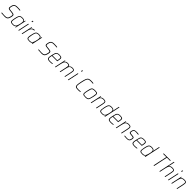

<svg xmlns="http://www.w3.org/2000/svg" viewBox="1331 -4583 8431 8431"><g transform="rotate(45 5546.0 -367.5)"><path d="M25 -4 33 -39Q74 -34 128 -30Q182 -26 218 -26Q273 -26 305.5 -32Q338 -38 364 -60Q387 -76 404 -119.5Q421 -163 429.5 -208.5Q438 -254 438 -274Q438 -294 429.5 -304.5Q421 -315 402 -320.5Q383 -326 345 -331L191 -351Q142 -357 122.5 -378Q103 -399 103 -436Q103 -463 117 -526Q131 -591 159 -628Q187 -665 233.5 -680.5Q280 -696 353 -696Q407 -696 458 -692.5Q509 -689 536 -683L529 -650Q495 -655 447.5 -658.5Q400 -662 360 -662Q303 -662 268 -654.5Q233 -647 210 -630Q178 -606 159.5 -546.5Q141 -487 141 -440Q141 -412 156 -400.5Q171 -389 209 -384L354 -366Q398 -360 423 -352Q448 -344 462 -325.5Q476 -307 476 -272Q476 -257 472 -233Q468 -209 462 -181Q444 -104 416 -63Q388 -22 347 -7Q306 8 240 8Q128 8 25 -4Z M587 -103Q587 -158 608 -255Q631 -367 655 -421Q679 -475 718.5 -496.5Q758 -518 833 -518Q903 -518 940 -500Q977 -482 983 -436H987L1009 -510H1036L928 0H901L913 -80H909Q885 -27 847 -9.5Q809 8 742 8Q684 8 651 -2Q618 -12 602.5 -35.5Q587 -59 587 -103ZM897 -101Q914 -131 930.5 -187.5Q947 -244 957 -300.5Q967 -357 967 -385Q967 -440 938 -463Q909 -486 841 -486Q773 -486 739.5 -470Q706 -454 685.5 -407.5Q665 -361 643 -255Q621 -151 621 -107Q621 -72 633.5 -54.5Q646 -37 672 -30.5Q698 -24 746 -24Q806 -24 839 -41.5Q872 -59 897 -101Z M1231 -675 1245 -743H1286L1272 -675ZM1091 0 1199 -510H1234L1126 0Z M1409 -510H1436L1418 -404H1422Q1449 -471 1491.5 -494.5Q1534 -518 1604 -518L1596 -482Q1531 -482 1490.5 -453.5Q1450 -425 1428 -377.5Q1406 -330 1391 -259L1335 0H1300Z M1613 -103Q1613 -158 1634 -255Q1657 -367 1681 -421Q1705 -475 1744.5 -496.5Q1784 -518 1859 -518Q1929 -518 1966 -500Q2003 -482 2009 -436H2013L2035 -510H2062L1954 0H1927L1939 -80H1935Q1911 -27 1873 -9.5Q1835 8 1768 8Q1710 8 1677 -2Q1644 -12 1628.5 -35.5Q1613 -59 1613 -103ZM1923 -101Q1940 -131 1956.5 -187.5Q1973 -244 1983 -300.5Q1993 -357 1993 -385Q1993 -440 1964 -463Q1935 -486 1867 -486Q1799 -486 1765.5 -470Q1732 -454 1711.5 -407.5Q1691 -361 1669 -255Q1647 -151 1647 -107Q1647 -72 1659.5 -54.5Q1672 -37 1698 -30.5Q1724 -24 1772 -24Q1832 -24 1865 -41.5Q1898 -59 1923 -101Z M2314 -4 2322 -39Q2363 -34 2417 -30Q2471 -26 2507 -26Q2562 -26 2594.5 -32Q2627 -38 2653 -60Q2676 -76 2693 -119.5Q2710 -163 2718.5 -208.5Q2727 -254 2727 -274Q2727 -294 2718.5 -304.5Q2710 -315 2691 -320.5Q2672 -326 2634 -331L2480 -351Q2431 -357 2411.5 -378Q2392 -399 2392 -436Q2392 -463 2406 -526Q2420 -591 2448 -628Q2476 -665 2522.5 -680.5Q2569 -696 2642 -696Q2696 -696 2747 -692.5Q2798 -689 2825 -683L2818 -650Q2784 -655 2736.5 -658.5Q2689 -662 2649 -662Q2592 -662 2557 -654.5Q2522 -647 2499 -630Q2467 -606 2448.5 -546.5Q2430 -487 2430 -440Q2430 -412 2445 -400.5Q2460 -389 2498 -384L2643 -366Q2687 -360 2712 -352Q2737 -344 2751 -325.5Q2765 -307 2765 -272Q2765 -257 2761 -233Q2757 -209 2751 -181Q2733 -104 2705 -63Q2677 -22 2636 -7Q2595 8 2529 8Q2417 8 2314 -4Z M2877 -109Q2877 -134 2882 -166Q2887 -198 2899 -254Q2923 -369 2943 -419.5Q2963 -470 3007 -494Q3051 -518 3140 -518Q3198 -518 3230.5 -508Q3263 -498 3277.5 -476Q3292 -454 3292 -414Q3292 -394 3285 -348.5Q3278 -303 3267 -256L3264 -243H2932Q2923 -203 2917 -168Q2911 -133 2911 -111Q2911 -61 2941 -42.5Q2971 -24 3048 -24Q3084 -24 3127.5 -28Q3171 -32 3203 -38L3196 -5Q3173 1 3132.5 4.5Q3092 8 3054 8Q2987 8 2949 -2.5Q2911 -13 2894 -38.5Q2877 -64 2877 -109ZM3236 -275 3240 -296Q3241 -303 3248.5 -342Q3256 -381 3256 -407Q3256 -441 3244 -458Q3232 -475 3208 -480.5Q3184 -486 3141 -486Q3067 -486 3032.5 -471Q2998 -456 2979 -414.5Q2960 -373 2939 -275Z M3475 -510H3502L3490 -430H3494Q3513 -470 3547.5 -494Q3582 -518 3647 -518Q3720 -518 3749.5 -497.5Q3779 -477 3780 -430H3785Q3826 -518 3943 -518Q4016 -518 4046 -495.5Q4076 -473 4076 -421Q4076 -382 4061 -320L3993 0H3958L4025 -315Q4041 -389 4041 -419Q4041 -459 4019 -472.5Q3997 -486 3940 -486Q3874 -486 3838.5 -458.5Q3803 -431 3787 -388.5Q3771 -346 3754 -264L3697 0H3662L3729 -315Q3745 -389 3745 -420Q3745 -460 3723 -473Q3701 -486 3644 -486Q3579 -486 3542.5 -454.5Q3506 -423 3489.5 -379Q3473 -335 3458 -264L3401 0H3366Z M4307 -675 4321 -743H4362L4348 -675ZM4167 0 4275 -510H4310L4202 0Z M4609 -125Q4609 -161 4617 -211.5Q4625 -262 4641 -344Q4674 -505 4705.5 -576.5Q4737 -648 4786.5 -672Q4836 -696 4937 -696Q4972 -696 5010.5 -692.5Q5049 -689 5074 -684L5067 -652Q5012 -662 4949 -662Q4850 -662 4806 -642.5Q4762 -623 4736 -560.5Q4710 -498 4677 -344Q4659 -259 4651 -210.5Q4643 -162 4643 -129Q4643 -84 4659.5 -62Q4676 -40 4711.5 -33Q4747 -26 4814 -26Q4882 -26 4939 -36L4932 -2Q4875 8 4807 8Q4731 8 4690 -1.5Q4649 -11 4629 -39.5Q4609 -68 4609 -125Z M5082 -95Q5082 -142 5106 -254Q5131 -374 5152 -425.5Q5173 -477 5214.5 -497.5Q5256 -518 5343 -518Q5409 -518 5445 -509Q5481 -500 5497 -477.5Q5513 -455 5513 -413Q5513 -388 5507.5 -352.5Q5502 -317 5489 -254Q5463 -134 5442.5 -83Q5422 -32 5380.5 -12Q5339 8 5252 8Q5186 8 5150 -1Q5114 -10 5098 -32Q5082 -54 5082 -95ZM5454 -254Q5458 -272 5459 -280Q5479 -377 5479 -410Q5479 -441 5467 -457Q5455 -473 5427 -479.5Q5399 -486 5347 -486Q5269 -486 5234 -469Q5199 -452 5182 -408.5Q5165 -365 5141 -254Q5128 -193 5122 -158Q5116 -123 5116 -99Q5116 -68 5128.5 -52Q5141 -36 5168.5 -30Q5196 -24 5248 -24Q5327 -24 5362 -41Q5397 -58 5414 -100.5Q5431 -143 5454 -254Z M5697 -510H5724L5712 -430H5716Q5738 -471 5774.5 -494.5Q5811 -518 5884 -518Q5965 -518 5997 -495.5Q6029 -473 6029 -419Q6029 -376 6016 -320L5948 0H5913L5980 -315Q5994 -382 5994 -414Q5994 -444 5983 -459.5Q5972 -475 5948 -480.5Q5924 -486 5879 -486Q5808 -486 5768.5 -455Q5729 -424 5712.5 -380.5Q5696 -337 5680 -264L5623 0H5588Z M6129 -103Q6129 -150 6150 -255Q6173 -367 6197 -421Q6221 -475 6261 -496.5Q6301 -518 6375 -518Q6445 -518 6481.5 -499.5Q6518 -481 6525 -439H6529L6594 -743H6629L6471 0H6443L6455 -80H6451Q6427 -27 6389 -9.5Q6351 8 6284 8Q6226 8 6193 -2Q6160 -12 6144.5 -35.5Q6129 -59 6129 -103ZM6439 -101Q6463 -146 6486.5 -241Q6510 -336 6510 -385Q6510 -439 6480.5 -462.5Q6451 -486 6383 -486Q6316 -486 6282.5 -470Q6249 -454 6228 -407Q6207 -360 6185 -255Q6173 -196 6168 -163Q6163 -130 6163 -107Q6163 -72 6175.5 -54.5Q6188 -37 6214.5 -30.5Q6241 -24 6289 -24Q6350 -24 6383 -41.5Q6416 -59 6439 -101Z M6657 -109Q6657 -134 6662 -166Q6667 -198 6679 -254Q6703 -369 6723 -419.5Q6743 -470 6787 -494Q6831 -518 6920 -518Q6978 -518 7010.5 -508Q7043 -498 7057.5 -476Q7072 -454 7072 -414Q7072 -394 7065 -348.5Q7058 -303 7047 -256L7044 -243H6712Q6703 -203 6697 -168Q6691 -133 6691 -111Q6691 -61 6721 -42.5Q6751 -24 6828 -24Q6864 -24 6907.5 -28Q6951 -32 6983 -38L6976 -5Q6953 1 6912.5 4.5Q6872 8 6834 8Q6767 8 6729 -2.5Q6691 -13 6674 -38.5Q6657 -64 6657 -109ZM7016 -275 7020 -296Q7021 -303 7028.5 -342Q7036 -381 7036 -407Q7036 -441 7024 -458Q7012 -475 6988 -480.5Q6964 -486 6921 -486Q6847 -486 6812.5 -471Q6778 -456 6759 -414.5Q6740 -373 6719 -275Z M7255 -510H7282L7270 -430H7274Q7296 -471 7332.5 -494.5Q7369 -518 7442 -518Q7523 -518 7555 -495.5Q7587 -473 7587 -419Q7587 -376 7574 -320L7506 0H7471L7538 -315Q7552 -382 7552 -414Q7552 -444 7541 -459.5Q7530 -475 7506 -480.5Q7482 -486 7437 -486Q7366 -486 7326.5 -455Q7287 -424 7270.5 -380.5Q7254 -337 7238 -264L7181 0H7146Z M7664 -3 7671 -36Q7729 -29 7759 -26.5Q7789 -24 7831 -24Q7881 -24 7909 -36Q7937 -48 7950.5 -71Q7964 -94 7973 -135Q7981 -172 7981 -191Q7981 -216 7969 -224Q7957 -232 7926 -235L7801 -250Q7758 -255 7739.5 -271.5Q7721 -288 7721 -323Q7721 -347 7728 -378Q7741 -438 7766 -468.5Q7791 -499 7827 -508.5Q7863 -518 7922 -518Q7956 -518 7995 -514.5Q8034 -511 8063 -506L8056 -473Q7983 -486 7911 -486Q7869 -486 7841.5 -479Q7814 -472 7794 -449Q7774 -426 7764 -380Q7757 -342 7757 -329Q7757 -304 7769.5 -295.5Q7782 -287 7813 -284L7935 -270Q7980 -264 7998.5 -250Q8017 -236 8017 -199Q8017 -173 8008 -128Q7997 -75 7975 -45.5Q7953 -16 7917 -4Q7881 8 7823 8Q7785 8 7740 5Q7695 2 7664 -3Z M8129 -109Q8129 -134 8134 -166Q8139 -198 8151 -254Q8175 -369 8195 -419.5Q8215 -470 8259 -494Q8303 -518 8392 -518Q8450 -518 8482.5 -508Q8515 -498 8529.5 -476Q8544 -454 8544 -414Q8544 -394 8537 -348.5Q8530 -303 8519 -256L8516 -243H8184Q8175 -203 8169 -168Q8163 -133 8163 -111Q8163 -61 8193 -42.5Q8223 -24 8300 -24Q8336 -24 8379.5 -28Q8423 -32 8455 -38L8448 -5Q8425 1 8384.5 4.5Q8344 8 8306 8Q8239 8 8201 -2.5Q8163 -13 8146 -38.5Q8129 -64 8129 -109ZM8488 -275 8492 -296Q8493 -303 8500.5 -342Q8508 -381 8508 -407Q8508 -441 8496 -458Q8484 -475 8460 -480.5Q8436 -486 8393 -486Q8319 -486 8284.5 -471Q8250 -456 8231 -414.5Q8212 -373 8191 -275Z M8626 -103Q8626 -150 8647 -255Q8670 -367 8694 -421Q8718 -475 8758 -496.5Q8798 -518 8872 -518Q8942 -518 8978.5 -499.5Q9015 -481 9022 -439H9026L9091 -743H9126L8968 0H8940L8952 -80H8948Q8924 -27 8886 -9.5Q8848 8 8781 8Q8723 8 8690 -2Q8657 -12 8641.5 -35.5Q8626 -59 8626 -103ZM8936 -101Q8960 -146 8983.5 -241Q9007 -336 9007 -385Q9007 -439 8977.5 -462.5Q8948 -486 8880 -486Q8813 -486 8779.5 -470Q8746 -454 8725 -407Q8704 -360 8682 -255Q8670 -196 8665 -163Q8660 -130 8660 -107Q8660 -72 8672.5 -54.5Q8685 -37 8711.5 -30.5Q8738 -24 8786 -24Q8847 -24 8880 -41.5Q8913 -59 8936 -101Z M9487 0 9626 -654H9425L9433 -688H9870L9862 -654H9662L9523 0Z M10008 -743H10043L9978 -436H9982Q10001 -472 10038 -495Q10075 -518 10146 -518Q10228 -518 10260 -495Q10292 -472 10292 -417Q10292 -380 10279 -320L10211 0H10176L10242 -315Q10257 -387 10257 -414Q10257 -444 10245.5 -459.5Q10234 -475 10209.5 -480.5Q10185 -486 10141 -486Q10071 -486 10031 -454.5Q9991 -423 9974 -379Q9957 -335 9942 -264L9886 0H9851Z M10524 -675 10538 -743H10579L10565 -675ZM10384 0 10492 -510H10527L10419 0Z M10702 -510H10729L10717 -430H10721Q10743 -471 10779.5 -494.5Q10816 -518 10889 -518Q10970 -518 11002 -495.5Q11034 -473 11034 -419Q11034 -376 11021 -320L10953 0H10918L10985 -315Q10999 -382 10999 -414Q10999 -444 10988 -459.5Q10977 -475 10953 -480.5Q10929 -486 10884 -486Q10813 -486 10773.5 -455Q10734 -424 10717.5 -380.5Q10701 -337 10685 -264L10628 0H10593Z"/></g></svg>

Font: Saira Semi Condensed Thin
Style: Italic
Weight: 100
Width: 4
Italic angle: -12°
Designer: Hector Gatti with collaboration of the Omnibus-Type team
Foundry: Omnibus-Type
Version: Version 1.001; ttfautohint (v1.8)